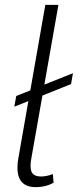

<svg xmlns="http://www.w3.org/2000/svg" viewBox="-20 -762 329 792"><path d="M110 -113Q106 -94 106 -77Q106 -54 116.5 -44Q127 -34 150 -34Q172 -34 198 -44L201 -8Q168 10 128 10Q52 10 52 -70Q52 -91 56 -111L97 -345L39 -322L47 -366L105 -389L167 -742H221L163 -413L281 -460L273 -415L155 -368Z"/></svg>

Font: Sarabun ExtraLight
Style: Italic
Weight: 275
Italic angle: -10°
Designer: Suppakit Chalermlarp | Katatrad Co.,Ltd.
Foundry: Cadson Demak Co.,Ltd.
Version: Version 1.000; ttfautohint (v1.6)